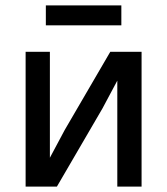

<svg xmlns="http://www.w3.org/2000/svg" viewBox="-20 -692 620 712"><path d="M415 -393 360 -290 191 0H75V-500H165V-107L220 -210L389 -500H505V0H415ZM150 -672H430V-598H150Z"/></svg>

Font: PT Root UI Web Medium
Style: Regular
Weight: 500
Designer: Vitaly Kuzmin
Foundry: ParaType Ltd.
Version: Version 1.001W